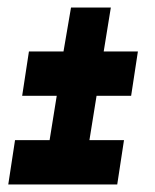

<svg xmlns="http://www.w3.org/2000/svg" viewBox="-20 -513 413 511"><path d="M292 -22H2L20 -140H112L131 -258H39L57 -376H149L169 -493H275L256 -376H347L329 -258H237L218 -140H310Z"/></svg>

Font: Georama ExtraCondensed
Style: Bold Italic
Weight: 700
Width: 2
Italic angle: -9°
Designer: Jean-Baptiste Levee
Foundry: Production Type
Version: Version 1.000